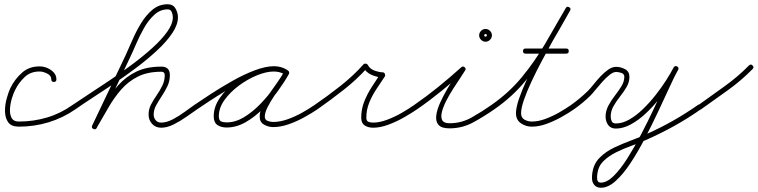

<svg xmlns="http://www.w3.org/2000/svg" viewBox="-20 -580 3560 902"><path d="M245 -207Q245 -195 233 -195Q221 -195 221 -207Q221 -225 201.5 -234.5Q182 -244 168 -244Q125 -245 96.5 -218.5Q68 -192 51 -157Q44 -144 36.5 -120Q29 -96 27 -70.5Q25 -45 34 -27Q43 -9 69 -9Q137 -9 201 -28Q265 -47 321 -87Q321 -87 321 -87Q321 -87 321 -87Q331 -94 338 -84Q345 -74 335 -67Q276 -26 208.5 -5.5Q141 15 69 15Q33 15 18.5 -5.5Q4 -26 3.5 -56.5Q3 -87 11.5 -117.5Q20 -148 29 -167Q50 -209 84 -239Q118 -269 168 -268Q185 -268 202.5 -260.5Q220 -253 232.5 -239.5Q245 -226 245 -207Q245 -207 245 -207Q245 -207 245 -207Z M335 -67Q325 -60 318 -70Q311 -80 321 -87Q350 -107 395.5 -136.5Q441 -166 494.5 -202Q548 -238 600.5 -277Q653 -316 696.5 -355.5Q740 -395 766 -431.5Q792 -468 792 -499Q792 -510 787 -523Q782 -536 768 -536Q733 -536 705.5 -511Q678 -486 657 -449Q636 -412 619.5 -373.5Q603 -335 590 -308Q590 -308 590 -308Q590 -308 590 -308Q590 -308 590 -308Q590 -308 590 -308Q551 -226 512.5 -144Q474 -62 435 20Q435 20 435 20Q435 20 435 20Q430 31 419 26Q408 21 413 10Q452 -72 491 -154Q530 -236 569 -318Q569 -318 569 -318Q569 -318 569 -318Q569 -318 569 -318Q569 -318 569 -318Q584 -350 601.5 -391Q619 -432 642.5 -470.5Q666 -509 696.5 -534.5Q727 -560 768 -560Q793 -560 804.5 -540Q816 -520 816 -499Q816 -464 789.5 -424.5Q763 -385 719 -344Q675 -303 622 -263Q569 -223 514.5 -186.5Q460 -150 413 -119.5Q366 -89 335 -67Q335 -67 335 -67Q335 -67 335 -67ZM434 21Q428 31 418 25Q408 19 414 9Q443 -42 471.5 -91Q500 -140 536 -180Q572 -220 620.5 -243.5Q669 -267 738 -267Q778 -267 778 -227Q778 -199 766.5 -175Q755 -151 740 -128.5Q725 -106 713.5 -85Q702 -64 702 -42Q702 -26 711.5 -15Q721 -4 737 -4Q762 -4 791 -19Q820 -34 847 -54Q874 -74 893 -87Q903 -94 910 -84Q917 -74 907 -67Q885 -52 856 -31.5Q827 -11 796 4.5Q765 20 737 20Q711 20 694.5 2Q678 -16 678 -42Q678 -67 689.5 -89Q701 -111 716 -132.5Q731 -154 742.5 -177.5Q754 -201 754 -227Q754 -243 738 -243Q673 -243 627.5 -220Q582 -197 549 -159Q516 -121 489 -74Q462 -27 434 21Q434 21 434 21Q434 21 434 21Z M890 -70Q883 -80 893 -87Q925 -109 972 -139.5Q1019 -170 1072 -200Q1125 -230 1176.5 -249.5Q1228 -269 1268 -269Q1284 -269 1300 -264.5Q1316 -260 1330 -251Q1339 -244 1333 -235Q1327 -225 1317 -231Q1294 -244 1266 -244Q1231 -244 1187 -226Q1143 -208 1102 -177.5Q1061 -147 1034.5 -110Q1008 -73 1008 -34Q1008 -15 1018 -10Q1028 -5 1045 -5Q1086 -5 1126.5 -29.5Q1167 -54 1203.5 -92Q1240 -130 1269 -170.5Q1298 -211 1315 -244Q1321 -254 1332 -249Q1342 -243 1337 -232Q1326 -213 1307.5 -186.5Q1289 -160 1270 -132Q1251 -104 1237.5 -77.5Q1224 -51 1224 -32Q1224 -17 1237.5 -12Q1251 -7 1263 -7Q1295 -7 1330.5 -19.5Q1366 -32 1399 -50.5Q1432 -69 1458 -87Q1458 -87 1458 -87Q1458 -87 1458 -87Q1468 -94 1475 -84Q1482 -74 1472 -67Q1444 -48 1408.5 -28.5Q1373 -9 1335.5 4Q1298 17 1263 17Q1241 17 1220.5 5.5Q1200 -6 1200 -32Q1200 -57 1213 -84.5Q1226 -112 1245.5 -140Q1265 -168 1284 -194.5Q1303 -221 1315 -244Q1321 -254 1332 -249Q1342 -243 1337 -232Q1317 -196 1286 -153Q1255 -110 1216.5 -70.5Q1178 -31 1134 -6Q1090 19 1045 19Q1018 19 1001 7Q984 -5 984 -34Q984 -78 1012.5 -119.5Q1041 -161 1085 -194.5Q1129 -228 1177.5 -248Q1226 -268 1266 -268Q1300 -268 1329 -251Q1339 -246 1332 -235Q1325 -225 1316 -231Q1306 -239 1293 -242Q1280 -245 1268 -245Q1239 -245 1201.5 -232Q1164 -219 1122 -198Q1080 -177 1039.5 -152.5Q999 -128 964.5 -105.5Q930 -83 907 -67Q897 -60 890 -70Z M1472 -67Q1462 -60 1455 -70Q1448 -80 1458 -87Q1518 -128 1579 -176Q1640 -224 1688 -278Q1692 -282 1699 -281Q1705 -280 1708 -275Q1717 -257 1738 -249Q1759 -241 1779 -240Q1785 -240 1788 -233Q1791 -226 1788 -221Q1769 -192 1748.5 -161.5Q1728 -131 1714.5 -97.5Q1701 -64 1701 -27Q1701 -12 1710.5 -8Q1720 -4 1733 -4Q1763 -4 1799 -17.5Q1835 -31 1868.5 -50.5Q1902 -70 1926 -87Q1926 -87 1926 -87Q1926 -87 1926 -87Q1936 -94 1943 -84Q1950 -74 1940 -67Q1914 -49 1878 -28.5Q1842 -8 1804 6Q1766 20 1733 20Q1710 20 1693.5 9.5Q1677 -1 1677 -27Q1677 -67 1691 -102.5Q1705 -138 1726 -170.5Q1747 -203 1768 -235Q1770 -237 1772.5 -234.5Q1775 -232 1777 -228Q1779 -224 1779.5 -220Q1780 -216 1777 -216Q1751 -217 1725 -228.5Q1699 -240 1686 -265Q1685 -267 1688.5 -267.5Q1692 -268 1697 -268Q1701 -267 1704.5 -265.5Q1708 -264 1706 -262Q1657 -207 1594.5 -158Q1532 -109 1472 -67Q1472 -67 1472 -67Q1472 -67 1472 -67Z M1923 -70Q1916 -80 1926 -87Q1984 -127 2039.5 -172Q2095 -217 2147 -264Q2155 -271 2163 -264Q2171 -257 2165 -249Q2158 -237 2142.5 -214Q2127 -191 2109 -163Q2091 -135 2076.5 -106.5Q2062 -78 2056 -54Q2050 -30 2057.5 -15.5Q2065 -1 2092 -1Q2148 -1 2196.5 -28.5Q2245 -56 2289 -87Q2299 -94 2306 -84Q2313 -74 2303 -67Q2256 -34 2204 -5.5Q2152 23 2092 23Q2054 23 2040 6.5Q2026 -10 2029.5 -37.5Q2033 -65 2047.5 -97Q2062 -129 2081 -161.5Q2100 -194 2118 -220Q2136 -246 2145 -261Q2147 -266 2152 -265.5Q2157 -265 2160 -262Q2164 -258 2165.5 -254Q2167 -250 2163 -246Q2111 -199 2054.5 -153Q1998 -107 1940 -67Q1930 -60 1923 -70ZM2267 -414Q2267 -420 2261 -420Q2255 -420 2255 -414Q2255 -408 2261 -408Q2267 -408 2267 -414ZM2231 -414Q2231 -426 2240 -435Q2249 -444 2261 -444Q2273 -444 2282 -435Q2291 -426 2291 -414Q2291 -402 2282 -393Q2273 -384 2261 -384Q2249 -384 2240 -393Q2231 -402 2231 -414Z M2303 -67Q2293 -60 2286 -70Q2279 -80 2289 -87Q2372 -145 2432 -218Q2492 -291 2540.5 -373.5Q2589 -456 2638 -542Q2643 -552 2654 -546Q2664 -541 2658 -530Q2646 -509 2624.5 -472Q2603 -435 2577 -388.5Q2551 -342 2525 -293Q2499 -244 2477 -197Q2455 -150 2441.5 -111Q2428 -72 2428 -48Q2428 -27 2444 -18Q2460 -9 2478 -9Q2509 -9 2542.5 -21.5Q2576 -34 2607.5 -52Q2639 -70 2663 -87Q2663 -87 2663 -87Q2663 -87 2663 -87Q2673 -94 2680 -84Q2687 -74 2677 -67Q2650 -48 2616.5 -29.5Q2583 -11 2547.5 2Q2512 15 2478 15Q2450 15 2427 -1Q2404 -17 2404 -48Q2404 -74 2417.5 -114Q2431 -154 2453 -202Q2475 -250 2501.5 -300Q2528 -350 2554 -396.5Q2580 -443 2602.5 -481Q2625 -519 2638 -542Q2643 -552 2654 -546Q2664 -541 2658 -530Q2609 -442 2559.5 -358.5Q2510 -275 2449 -200.5Q2388 -126 2303 -67Q2303 -67 2303 -67Q2303 -67 2303 -67ZM2449 -328Q2437 -328 2437 -340Q2437 -352 2449 -352Q2497 -352 2544.5 -352Q2592 -352 2640 -352Q2640 -352 2640 -352Q2640 -352 2640 -352Q2652 -352 2652 -340Q2652 -328 2640 -328Q2592 -328 2544.5 -328Q2497 -328 2449 -328Q2449 -328 2449 -328Q2449 -328 2449 -328Z M2660 -70Q2653 -80 2663 -87Q2704 -116 2742 -153Q2754 -165 2769 -184Q2784 -203 2801.5 -221.5Q2819 -240 2837.5 -253Q2856 -266 2875 -266Q2896 -266 2916.5 -255Q2937 -244 2937 -219Q2937 -194 2923.5 -171Q2910 -148 2892.5 -126Q2875 -104 2862 -81Q2849 -58 2849 -32Q2849 -20 2854 -10Q2859 0 2873 0Q2904 0 2936.5 -18.5Q2969 -37 3000.5 -67.5Q3032 -98 3060 -133.5Q3088 -169 3109.5 -203Q3131 -237 3144 -262Q3150 -273 3160 -267Q3171 -262 3165 -251Q3148 -220 3124 -167.5Q3100 -115 3070.5 -52.5Q3041 10 3008.5 72.5Q2976 135 2941.5 187Q2907 239 2872 270.5Q2837 302 2803 302Q2783 302 2772 289Q2761 276 2761 256Q2761 228 2770 203Q2779 178 2800 158Q2828 131 2866 113Q2904 95 2944.5 80Q2985 65 3019 49Q3082 21 3142 -13Q3202 -47 3259 -87Q3269 -94 3276 -84Q3283 -74 3273 -67Q3212 -24 3147 12Q3082 48 3014 78Q2983 92 2946.5 105Q2910 118 2875.5 135Q2841 152 2817 175Q2799 192 2792 212.5Q2785 233 2785 256Q2785 278 2803 278Q2831 278 2863 246.5Q2895 215 2927.5 163.5Q2960 112 2992 51Q3024 -10 3052.5 -71Q3081 -132 3104.5 -183Q3128 -234 3145 -263Q3150 -273 3161 -268Q3171 -262 3166 -252Q3151 -223 3128 -187Q3105 -151 3075.5 -114Q3046 -77 3012 -45.5Q2978 -14 2942.5 5Q2907 24 2873 24Q2849 24 2837 7Q2825 -10 2825 -32Q2825 -59 2838 -83.5Q2851 -108 2868.5 -130.5Q2886 -153 2899.5 -175Q2913 -197 2913 -219Q2913 -233 2899 -237.5Q2885 -242 2875 -242Q2861 -242 2844 -228.5Q2827 -215 2809.5 -195.5Q2792 -176 2777 -157.5Q2762 -139 2753 -130Q2717 -95 2677 -67Q2667 -60 2660 -70Z M3256 -69Q3249 -78 3259 -85Q3320 -129 3383 -174Q3446 -219 3498 -272Q3498 -272 3498 -272Q3498 -272 3498 -272Q3507 -281 3515 -273Q3524 -264 3516 -256Q3462 -201 3398.5 -155.5Q3335 -110 3273 -66Q3263 -59 3256 -69Z"/></svg>

Font: FRB American Cursive Light
Style: Italic
Weight: 300
Italic angle: -25°
Version: Version 2.0;Modular Font Editor K font №1